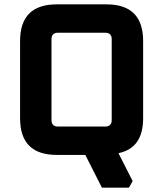

<svg xmlns="http://www.w3.org/2000/svg" viewBox="-20 -710 748 880"><path d="M72 -168V-522Q72 -690 240 -690H468Q636 -690 636 -522V-168Q636 -31 523 -8L588 120L571 150H447L371 0H240Q72 0 72 -168ZM216 -160Q216 -130 246 -130H462Q492 -130 492 -160V-530Q492 -560 462 -560H246Q216 -560 216 -530Z"/></svg>

Font: Oxanium ExtraLight
Style: Bold
Weight: 700
Version: Version 2.000